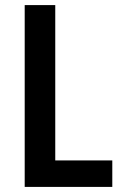

<svg xmlns="http://www.w3.org/2000/svg" viewBox="-20 -734 482 754"><path d="M77 0H421V-104H197V-714H77Z"/></svg>

Font: Noto Sans Sinhala UI Condensed SemiBold
Style: Regular
Weight: 600
Width: 3
Designer: Jelle Bosma - Monotype Design Team
Foundry: Monotype Imaging Inc.
Version: Version 2.006